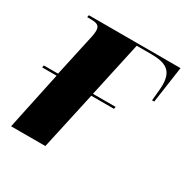

<svg xmlns="http://www.w3.org/2000/svg" viewBox="-129 -649 744 762"><g transform="rotate(30 243.0 -268.0)"><path d="M19 0H176L234 -264H338L340 -274H236L291 -526H357C427 -526 458 -506 458 -441C458 -427 456 -413 452 -369H462L486 -536H66L64 -526H79C112 -526 122 -519 122 -496C122 -479 117 -462 113 -443L76 -274H11L9 -264H75Z"/></g></svg>

Font: Noto Serif Display Condensed ExtraBold
Style: Italic
Weight: 800
Width: 3
Italic angle: -12°
Designer: Monotype Design Team
Foundry: Monotype Imaging Inc.
Version: Version 2.009